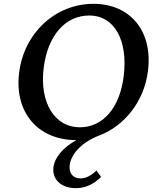

<svg xmlns="http://www.w3.org/2000/svg" viewBox="-20 -721 826 1003"><path d="M377 262C428 262 473 239 508 203L484 170C457 195 430 211 401 211C362 211 339 185 344 142C351 86 402 24 500 -14C623 -60 733 -185 753 -351C779 -558 661 -701 468 -701C269 -701 105 -548 80 -341C54 -134 178 11 379 11C309 50 266 100 259 154C252 215 298 262 377 262ZM208 -365C229 -535 320 -640 447 -640C577 -640 650 -511 626 -322C606 -158 518 -56 397 -56C266 -56 186 -184 208 -365Z"/></svg>

Font: TPK Tissa Web Medium
Style: Italic
Weight: 500
Italic angle: -7°
Designer: Jacques Le Bailly, Suppakit Chalermlarp | Katatrad Co.,Ltd.
Foundry: Jacques Le Bailly, Cadson Demak Co.,Ltd.
Version: Version 5.000;Glyphs 3.1.2 (3151)